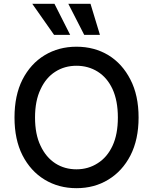

<svg xmlns="http://www.w3.org/2000/svg" viewBox="-20 -984 809 1014"><path d="M711.9 -363.3Q711.9 -247.1 668.9 -163.1Q626 -80.1 551.8 -35.2Q478.5 9.8 383.8 9.8Q290 9.8 215.8 -35.2Q141.6 -80.1 98.6 -164.1Q56.6 -247.1 56.6 -363.3Q56.6 -480.5 98.6 -563.5Q141.6 -647.5 215.8 -692.4Q290 -737.3 383.8 -737.3Q478.5 -737.3 552.7 -692.4Q626 -647.5 668.9 -563.5Q711.9 -480.5 711.9 -363.3ZM602.5 -363.3Q602.5 -452.1 574.2 -513.7Q545.9 -574.2 496.1 -605.5Q446.3 -636.7 383.8 -636.7Q321.3 -636.7 272.5 -605.5Q222.7 -574.2 194.3 -512.7Q165 -452.1 165 -363.3Q165 -274.4 194.3 -213.9Q222.7 -153.3 272.5 -121.1Q321.3 -89.8 383.8 -89.8Q446.3 -89.8 496.1 -122.1Q545.9 -153.3 574.2 -213.9Q602.5 -274.4 602.5 -363.3ZM265.6 -799.8Q236.3 -840.8 150.4 -963.9Q179.7 -963.9 267.6 -963.9Q288.1 -922.9 350.6 -799.8Q329.1 -799.8 265.6 -799.8ZM424.8 -799.8Q403.3 -840.8 340.8 -963.9Q370.1 -963.9 458 -963.9Q470.7 -922.9 507.8 -799.8Q487.3 -799.8 424.8 -799.8Z"/></svg>

Font: DeepSea
Style: Medium
Weight: 500
Designer: Stem
Version: Version 3.019;git-0a5106e0b